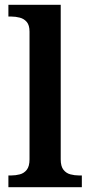

<svg xmlns="http://www.w3.org/2000/svg" viewBox="-20 -780 376 800"><path d="M15 0V-49H28Q45 -49 62.5 -53.5Q80 -58 91.5 -72.5Q103 -87 103 -116V-648Q103 -675 91.5 -688.5Q80 -702 62.5 -706.5Q45 -711 28 -711H15V-760H233V-116Q233 -87 244.5 -72.5Q256 -58 273.5 -53.5Q291 -49 308 -49H321V0Z"/></svg>

Font: Noto Serif Toto SemiBold
Style: Regular
Weight: 600
Designer: Monotype Design Team
Foundry: Monotype Imaging Inc.
Version: Version 2.001; ttfautohint (v1.8.4.7-5d5b)